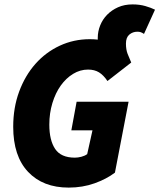

<svg xmlns="http://www.w3.org/2000/svg" viewBox="-20 -840 724 872"><path d="M576 -556 468 -472Q450 -499 429.5 -511.5Q409 -524 380 -524Q344 -524 312 -504.5Q280 -485 256 -451.5Q232 -418 218 -372Q204 -326 204 -274Q204 -203 230.5 -163.5Q257 -124 320 -124Q334 -124 349.5 -128Q365 -132 376 -140L400 -248H304L328 -378H564L502 -56Q464 -27 409.5 -7.5Q355 12 292 12Q175 12 107.5 -59.5Q40 -131 40 -264Q40 -351 67 -424Q94 -497 141 -550Q188 -603 251.5 -632.5Q315 -662 388 -662Q398 -662 407 -661.5Q416 -661 424 -660V-668Q424 -697 435 -724.5Q446 -752 466.5 -773Q487 -794 516 -807Q545 -820 582 -820Q614 -820 640 -812.5Q666 -805 684 -796L634 -686Q625 -692 618.5 -694Q612 -696 604 -696Q583 -696 567.5 -683Q552 -670 552 -642Q552 -615 559.5 -595.5Q567 -576 576 -556Z"/></svg>

Font: Source Code Pro Black
Style: Italic
Weight: 900
Italic angle: -11°
Monospace: yes
Designer: Paul D. Hunt, Teo Tuominen
Foundry: Adobe Systems Incorporated
Version: Version 1.050;PS 1.000;hotconv 16.6.51;makeotf.lib2.5.65220